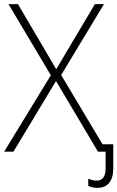

<svg xmlns="http://www.w3.org/2000/svg" viewBox="-22 -734 568 929"><path d="M448 175Q435 175 423.5 172Q412 169 405 165V131Q412 134 423 137Q434 140 446 140Q489 140 489 79V0H452L249 -342L43 0H-2L224 -370L19 -714H65L250 -399L437 -714H481L274 -371L474 -36H526V80Q526 126 506.5 150.5Q487 175 448 175Z"/></svg>

Font: Noto Sans Disp ExtLt
Style: Regular
Weight: 200
Designer: Monotype Design Team
Foundry: Monotype Imaging Inc.
Version: Version 2.000;GOOG;noto-source:20170915:90ef993387c0